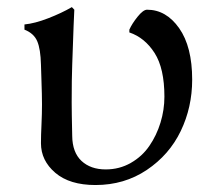

<svg xmlns="http://www.w3.org/2000/svg" viewBox="-20 -518 595 540"><path d="M248.5 2.4Q175.8 2.4 135.5 -32Q95.2 -66.4 95.2 -115.2Q95.2 -137.7 96.7 -168.2Q98.1 -198.7 98.1 -224.6Q98.1 -236.3 97.7 -254.6Q97.2 -272.9 96.4 -298.1Q95.7 -323.2 95.2 -335.9Q94.2 -379.9 84.7 -402.1Q75.2 -424.3 48.8 -434.6V-449.2Q78.1 -452.1 115.5 -466.6Q152.8 -481 182.1 -498L189 -490.7Q188 -478 183.1 -335.4Q181.6 -298.3 181.6 -229.5Q181.6 -202.1 183.1 -135.7Q183.6 -89.4 209.2 -65.4Q234.9 -41.5 277.3 -41.5Q315.9 -41.5 347.9 -59.8Q379.9 -78.1 400.1 -107.7Q420.4 -137.2 431.4 -173.1Q442.4 -209 442.4 -246.1Q442.4 -325.7 414.8 -368.9Q387.2 -412.1 343.8 -426.8V-434.6Q351.1 -451.2 366.9 -470.9Q382.8 -490.7 393.6 -490.7Q447.3 -490.7 483.9 -438.7Q520.5 -386.7 520.5 -293.9Q520.5 -216.3 488.3 -149.4Q456.1 -82.5 392.8 -40Q329.6 2.4 248.5 2.4Z"/></svg>

Font: Flanker
Style: Regular
Weight: 400
Designer: Flanker
Foundry: Flanker
Version: Version 2.027